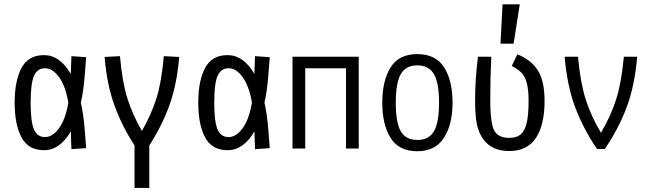

<svg xmlns="http://www.w3.org/2000/svg" viewBox="-20 -708 3102 915"><path d="M383.8 -88.9 390.6 -2 320.3 2.9 317.4 -82Q265.6 7.8 189.5 7.8Q115.2 7.8 82.5 -53.2Q49.8 -114.3 49.8 -218.8Q49.8 -323.2 82.5 -384.3Q115.2 -445.3 189.5 -445.3Q265.6 -445.3 317.4 -355.5L320.3 -440.4L390.6 -435.5L383.8 -348.6Q377.9 -272.5 365.2 -218.8Q377.9 -165 383.8 -88.9ZM305.7 -218.8Q292 -298.8 261.2 -340.8Q230.5 -382.8 194.3 -382.8Q158.2 -382.8 142.1 -346.7Q126 -310.5 126 -218.8Q126 -127 142.1 -90.8Q158.2 -54.7 194.3 -54.7Q230.5 -54.7 261.2 -96.7Q292 -138.7 305.7 -218.8Z M691.4 -14.6V187.5H621.1V-14.6Q560.5 -108.4 524.9 -207Q489.3 -305.7 478.5 -436.5L551.8 -440.4Q562.5 -317.4 586.9 -239.7Q611.3 -162.1 656.2 -84Q701.2 -162.1 725.6 -239.7Q750 -317.4 760.7 -440.4L834 -436.5Q823.2 -305.7 787.6 -207Q752 -108.4 691.4 -14.6Z M1258.8 -88.9 1265.6 -2 1195.3 2.9 1192.4 -82Q1140.6 7.8 1064.5 7.8Q990.2 7.8 957.5 -53.2Q924.8 -114.3 924.8 -218.8Q924.8 -323.2 957.5 -384.3Q990.2 -445.3 1064.5 -445.3Q1140.6 -445.3 1192.4 -355.5L1195.3 -440.4L1265.6 -435.5L1258.8 -348.6Q1252.9 -272.5 1240.2 -218.8Q1252.9 -165 1258.8 -88.9ZM1180.7 -218.8Q1167 -298.8 1136.2 -340.8Q1105.5 -382.8 1069.3 -382.8Q1033.2 -382.8 1017.1 -346.7Q1001 -310.5 1001 -218.8Q1001 -127 1017.1 -90.8Q1033.2 -54.7 1069.3 -54.7Q1105.5 -54.7 1136.2 -96.7Q1167 -138.7 1180.7 -218.8Z M1628.9 0V-382.8H1434.6V0H1374V-437.5H1689.5V0Z M1801.8 -218.8Q1801.8 -323.2 1841.3 -386.7Q1880.9 -450.2 1968.8 -450.2Q2056.6 -450.2 2096.7 -386.7Q2136.7 -323.2 2136.7 -218.8Q2136.7 -115.2 2095.7 -51.3Q2054.7 12.7 1968.8 12.7Q1880.9 12.7 1841.3 -50.8Q1801.8 -114.3 1801.8 -218.8ZM2072.3 -218.8Q2072.3 -313.5 2047.9 -355Q2023.4 -396.5 1968.8 -396.5Q1914.1 -396.5 1890.1 -355Q1866.2 -313.5 1866.2 -218.8Q1866.2 -123 1890.1 -82Q1914.1 -41 1968.8 -41Q2023.4 -41 2047.9 -82Q2072.3 -123 2072.3 -218.8Z M2316.4 -229.5Q2316.4 -148.4 2327.1 -107.4Q2340.8 -50.8 2406.2 -50.8Q2441.4 -50.8 2460.9 -66.9Q2480.5 -83 2489.7 -120.6Q2499 -158.2 2499 -226.6Q2499 -282.2 2490.2 -313.5Q2481.4 -344.7 2465.3 -361.3Q2449.2 -377.9 2418.9 -393.6L2445.3 -449.2Q2509.8 -423.8 2542.5 -373.5Q2575.2 -323.2 2575.2 -226.6Q2575.2 -113.3 2534.2 -50.8Q2493.2 11.7 2406.2 11.7Q2295.9 11.7 2259.8 -89.8Q2244.1 -132.8 2244.1 -227.5Q2244.1 -331.1 2257.8 -437.5H2321.3Q2316.4 -340.8 2316.4 -229.5ZM2457 -687.5 2427.7 -500H2365.2L2375 -687.5Z M3016.6 -437.5Q3004.9 -299.8 2966.8 -197.8Q2928.7 -95.7 2862.3 2H2825.2Q2758.8 -95.7 2720.7 -197.8Q2682.6 -299.8 2670.9 -437.5H2734.4Q2746.1 -313.5 2771 -234.9Q2795.9 -156.2 2843.8 -75.2Q2891.6 -156.2 2916.5 -234.9Q2941.4 -313.5 2953.1 -437.5Z"/></svg>

Font: Sudo Light
Style: Regular
Weight: 300
Monospace: yes
Designer: Jens Kutilek
Foundry: Jens Kutilek
Version: Version 0.040